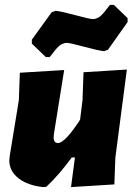

<svg xmlns="http://www.w3.org/2000/svg" viewBox="-20 -760 554 784"><path d="M445 -740 501 -686V-670L421 -557L405 -551Q379 -554 322 -569.5Q265 -585 252 -585Q248 -585 244 -584Q240 -583 235.5 -581Q231 -579 227.5 -577Q224 -575 219.5 -570.5Q215 -566 212.5 -563.5Q210 -561 205 -555Q200 -549 198 -546Q196 -543 190.5 -536.5Q185 -530 183 -527H167L110 -582V-598L191 -710L207 -716Q233 -713 290 -697.5Q347 -682 360 -682Q364 -682 368 -683Q372 -684 376.5 -686Q381 -688 384.5 -690Q388 -692 392.5 -696.5Q397 -701 399.5 -703.5Q402 -706 407 -712Q412 -718 414 -721Q416 -724 421.5 -730.5Q427 -737 429 -740ZM242 -474 200 -212 199 -199Q199 -176 217 -176Q245 -176 307 -271L317 -352L321 -465L498 -476L451 -116L447 -7L270 4L286 -117H273Q222 -47 169 3L156 4Q92 -3 55 -32.5Q18 -62 18 -105L20 -125L57 -351L61 -463Z"/></svg>

Font: Alegreya Sans SC Black
Style: Italic
Weight: 900
Italic angle: -7°
Designer: Juan Pablo del Peral
Foundry: Huerta Tipografica
Version: Version 2.007